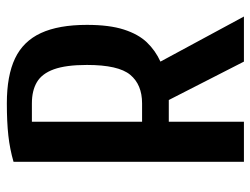

<svg xmlns="http://www.w3.org/2000/svg" viewBox="-108 -642 750 575"><g transform="rotate(-90 267.5 -355.0)"><path d="M70 0V-690Q108 -701 148.5 -705.5Q189 -710 245 -710Q328 -710 379.5 -685.5Q431 -661 455.5 -608Q480 -555 480 -470Q480 -403 466 -359.5Q452 -316 427.5 -290.5Q403 -265 370 -250L505 0H370L255 -225H190V0ZM190 -305H245Q301 -305 330.5 -340.5Q360 -376 360 -470Q360 -533 347 -569Q334 -605 308.5 -620Q283 -635 245 -635H190Z"/></g></svg>

Font: Cuprum
Style: Regular
Weight: 400
Designer: Jovanny Lemonad
Foundry: Jovanny Lemonad
Version: Version 3.000